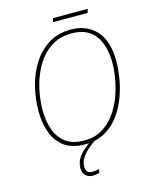

<svg xmlns="http://www.w3.org/2000/svg" viewBox="-148 -920 976 1231"><g transform="rotate(-15 340.0 -304.0)"><path d="M317 10Q231 10 179.5 -28Q128 -66 105 -130Q82 -194 82 -271Q82 -354 102 -434.5Q122 -515 163.5 -580.5Q205 -646 268 -685.5Q331 -725 417 -725Q521 -725 584 -657.5Q647 -590 647 -451Q647 -404 637.5 -343.5Q628 -283 605.5 -221.5Q583 -160 545 -107.5Q507 -55 450.5 -22.5Q394 10 317 10ZM318 -15Q386 -15 436 -44.5Q486 -74 521.5 -122.5Q557 -171 578.5 -229Q600 -287 610 -345Q620 -403 620 -450Q620 -566 569.5 -633Q519 -700 415 -700Q347 -700 296 -672.5Q245 -645 209.5 -599.5Q174 -554 151.5 -497.5Q129 -441 119 -382.5Q109 -324 109 -272Q109 -196 130.5 -138.5Q152 -81 198 -48Q244 -15 318 -15ZM320 -800 325 -825H556L550 -800ZM312 217Q284 217 265.5 199.5Q247 182 247 150Q247 115 263.5 87.5Q280 60 304.5 39Q329 18 354 0H385Q362 16 336 38Q310 60 291.5 87.5Q273 115 273 148Q273 192 316 192Q329 192 339.5 190Q350 188 358 185V209Q350 212 338 214.5Q326 217 312 217Z"/></g></svg>

Font: Noto Sans Disp Thin
Style: Italic
Weight: 100
Italic angle: -12°
Designer: Monotype Design Team
Foundry: Monotype Imaging Inc.
Version: Version 2.000;GOOG;noto-source:20170915:90ef993387c0